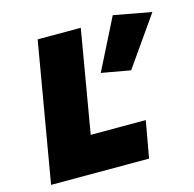

<svg xmlns="http://www.w3.org/2000/svg" viewBox="-105 -826 942 933"><g transform="rotate(-15 366.0 -359.5)"><path d="M542 -719 413 -463 559 -437 732 -684ZM159 -700 39 0H532L565 -185H288L376 -700Z"/></g></svg>

Font: Jost* Black
Style: Italic
Weight: 900
Italic angle: -10°
Version: Version 3.7